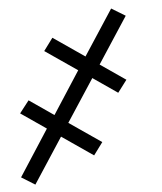

<svg xmlns="http://www.w3.org/2000/svg" viewBox="-48 -514 595 704"><g transform="rotate(-5 250.0 -162.5)"><path d="M54 147 4 116 114 -54 21 -118 56 -163 146 -101 247 -257 129 -338 163 -384 278 -305 387 -472 438 -441 327 -271 420 -207 386 -162 296 -224 194 -68 312 13 278 59 163 -20Z"/></g></svg>

Font: Iosevka Slab Light Oblique
Style: Regular
Weight: 300
Italic angle: -9°
Monospace: yes
Designer: Belleve Invis
Foundry: Belleve Invis
Version: Version 11.1.1; ttfautohint (v1.8.3)